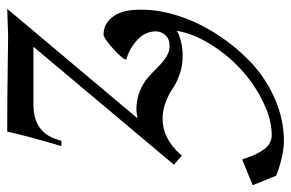

<svg xmlns="http://www.w3.org/2000/svg" viewBox="-206 -370 814 537"><g transform="rotate(-90 201.5 -101.0)"><path d="M303.7 -155.3 306.6 -163.1Q320.3 -180.7 343 -199.7Q365.7 -218.8 374 -218.8Q404.3 -218.8 423.8 -192.6Q443.4 -166.5 443.4 -117.7V-111.3Q443.4 -63 425.8 -8.5Q408.2 45.9 374.8 97.9Q341.3 149.9 297.1 192.1Q252.9 234.4 194.8 260Q136.7 285.6 75.2 285.6Q56.2 285.6 28.3 279.3Q0.5 272.9 -21 263.7Q-43 210 -47.4 198.2L24.4 168.9Q25.4 171.4 30.3 185.1Q35.2 198.7 39.6 207.8Q43.9 216.8 51.5 228Q59.1 239.3 69.6 245.4Q80.1 251.5 92.8 251.5Q135.3 251.5 184.1 228Q232.9 204.6 273.9 167.7Q314.9 130.9 345.5 82.3Q376 33.7 384.3 -13.7Q354.5 2.4 313.5 2.4Q286.1 2.4 262 -6.3Q237.8 -15.1 222.7 -25.6Q207.5 -36.1 185.1 -44.9Q162.6 -53.7 138.2 -53.7Q83 -53.7 38.6 -3.9L35.6 0L9.8 -22L339.8 -415H178.7Q101.6 -415 81.1 -350.6L76.7 -336.9H62Q88.9 -427.7 102.5 -488.3Q195.8 -488.3 266.4 -487.1Q336.9 -485.8 369.6 -485.8Q373.5 -485.8 445.8 -488.3L139.6 -124Q156.2 -127 164.6 -127Q192.4 -127 215.6 -117.4Q238.8 -107.9 254.2 -94.2Q269.5 -80.6 283 -66.9Q296.4 -53.2 311 -43.7Q325.7 -34.2 340.8 -34.2Q362.3 -34.2 372.6 -46.4Q382.8 -58.6 382.8 -72.3Q382.8 -103.5 357.2 -126Q331.5 -148.4 303.7 -155.3Z"/></g></svg>

Font: Flanker
Style: Italic
Weight: 400
Italic angle: -12°
Designer: Flanker
Version: Version 2.027